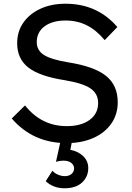

<svg xmlns="http://www.w3.org/2000/svg" viewBox="-20 -751 706 1029"><path d="M43 -116 114 -186Q202 -75 338 -75Q415 -75 460.5 -108.5Q506 -142 506 -199Q506 -249 465 -277Q424 -305 328 -321Q192 -342 132 -389Q72 -436 72 -519Q72 -582 105 -629.5Q138 -677 196.5 -704Q255 -731 331 -731Q502 -731 609 -606L541 -536Q497 -589 446 -615Q395 -641 331 -641Q261 -641 219 -610Q177 -579 177 -525Q177 -481 215.5 -456.5Q254 -432 345 -417Q485 -395 548 -344.5Q611 -294 611 -203Q611 -138 576.5 -88.5Q542 -39 480 -11.5Q418 16 337 16Q157 16 43 -116ZM225 220 261 164Q272 177 290.5 185Q309 193 328 193Q349 193 363 181.5Q377 170 377 152Q377 134 362 122Q347 110 319 110Q301 110 280 116L308 -10H369L357 52Q399 60 426 86Q453 112 453 150Q453 196 420 227Q387 258 325 258Q266 258 225 220Z"/></svg>

Font: Wix Madefor Text Medium
Style: Regular
Weight: 500
Designer: Dalton Maag Ltd
Foundry: Dalton Maag Ltd
Version: Version 3.100